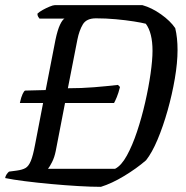

<svg xmlns="http://www.w3.org/2000/svg" viewBox="-31 -724 720 744"><path d="M46 -325Q51 -348 56.5 -359.5Q62 -371 66 -373L144 -375H146L184 -570Q192 -608 201.5 -628Q211 -648 219 -652H122Q120 -654 117 -659Q114 -664 114 -671Q121 -678 134.5 -685.5Q148 -693 161.5 -698.5Q175 -704 181 -704H521Q557 -694 593 -668.5Q629 -643 648 -615Q657 -578 657 -530Q657 -481 646.5 -419.5Q636 -358 618.5 -296Q601 -234 579.5 -183Q558 -132 535 -103Q498 -71 450 -42Q402 -13 360 0Q323 0 272 -3Q221 -6 166.5 -11Q112 -16 65 -22Q18 -28 -11 -34Q-10 -42 -5 -49Q0 -56 4 -59L34 -63Q56 -66 68 -73Q80 -80 88.5 -100.5Q97 -121 105 -164L136 -325ZM155 -70H415Q439 -82 460.5 -121Q482 -160 500 -214Q518 -268 531.5 -327Q545 -386 552.5 -439Q560 -492 560 -527Q560 -597 534 -632Q519 -636 487.5 -641Q456 -646 417.5 -649.5Q379 -653 341 -653Q304 -653 290 -629.5Q276 -606 269 -571L232 -382Q285 -382 334 -386Q383 -390 426 -395L434 -387Q428 -363 421.5 -347.5Q415 -332 411 -325H221L185 -139Q180 -114 170.5 -95.5Q161 -77 155 -70Z"/></svg>

Font: Texturina 72pt 72pt Medium
Style: Italic
Weight: 500
Italic angle: -11°
Designer: Guillermo Torres Carreño
Foundry: Omnibus-Type
Version: Version 1.002; ttfautohint (v1.8.3)